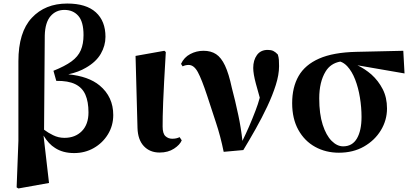

<svg xmlns="http://www.w3.org/2000/svg" viewBox="-20 -846 2329 1085"><path d="M74 213 84 -50V-500Q84 -664 159.5 -745Q235 -826 360 -826Q467 -826 521.5 -776.5Q576 -727 576 -638Q576 -588 549.5 -542Q523 -496 465 -463Q425 -439 366 -426Q480 -415 543 -363Q620 -299 620 -196Q620 -136 590 -87Q560 -38 510 -9.5Q460 19 399 19Q335 19 291 -10Q255 -32 226 -80L257 188L84 219ZM229 -113Q253 -95 280 -82Q310 -67 344 -67Q405 -67 442.5 -105Q480 -143 480 -211Q480 -271 462.5 -311Q445 -351 405 -370.5Q365 -390 298 -389L282 -446Q347 -472 384 -499Q421 -526 436.5 -562Q452 -598 452 -648Q452 -723 422.5 -756.5Q393 -790 344 -790Q296 -790 265.5 -754.5Q235 -719 233 -646Z M882 16Q827 16 793 -20Q759 -56 757 -123L746 -530L909 -559L917 -552Q911 -454 907.5 -385Q904 -316 902 -268.5Q900 -221 899.5 -188.5Q899 -156 899 -131Q899 -91 915 -76.5Q931 -62 953 -62Q967 -62 977 -64.5Q987 -67 995 -71L1007 -53Q997 -28 963.5 -6Q930 16 882 16Z M1244 12Q1226 -77 1200 -154.5Q1174 -232 1151 -304Q1120 -398 1098 -438.5Q1076 -479 1046 -479Q1028 -479 1012 -471L1003 -485Q1020 -522 1055 -540.5Q1090 -559 1130 -559Q1172 -559 1201 -540Q1230 -521 1251.5 -475.5Q1273 -430 1290 -350Q1309 -279 1327 -194Q1342 -124 1350 -50Q1370 -91 1387 -130Q1407 -176 1424 -221Q1438 -257 1448 -294Q1435 -338 1426 -373Q1411 -429 1411 -462Q1411 -506 1432 -535Q1453 -564 1493 -564Q1512 -564 1524.5 -558Q1537 -552 1550 -538Q1555 -522 1556 -507.5Q1557 -493 1557 -472Q1557 -424 1538.5 -365.5Q1520 -307 1490 -243.5Q1460 -180 1424.5 -117Q1389 -54 1355 2Z M1895 17Q1821 17 1761 -16Q1701 -49 1666 -112Q1631 -175 1631 -263Q1631 -353 1667.5 -416.5Q1704 -480 1783.5 -515Q1863 -550 1993 -553L2259 -559L2266 -431L2000 -477Q2042 -457 2079 -425Q2118 -390 2142.5 -342.5Q2167 -295 2167 -233Q2167 -167 2132.5 -110Q2098 -53 2037 -18Q1976 17 1895 17ZM1903 -498Q1848 -488 1820 -442Q1784 -383 1784 -290Q1784 -202 1803.5 -141.5Q1823 -81 1854 -50Q1885 -19 1919 -19Q1971 -19 1997 -63.5Q2023 -108 2023 -185Q2023 -239 2014 -294.5Q2005 -350 1987 -396.5Q1969 -443 1942 -472Q1924 -491 1903 -498Z"/></svg>

Font: Early Summer Mincho Heavy
Style: Regular
Weight: 900
Designer: GuiWonder
Version: Version 1.002